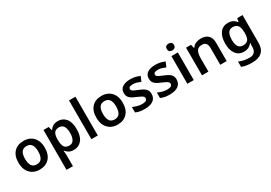

<svg xmlns="http://www.w3.org/2000/svg" viewBox="36 -1889 4604 3259"><g transform="rotate(-30 2338.0 -260.0)"><path d="M565 -272Q565 -137 495 -63.5Q425 10 305 10Q231 10 173 -23Q115 -56 82 -119Q49 -182 49 -272Q49 -407 118.5 -479.5Q188 -552 308 -552Q383 -552 441 -519.5Q499 -487 532 -424.5Q565 -362 565 -272ZM178 -272Q178 -186 208.5 -139Q239 -92 307 -92Q375 -92 405.5 -139Q436 -186 436 -272Q436 -358 405.5 -404Q375 -450 306 -450Q239 -450 208.5 -404Q178 -358 178 -272Z M980 -552Q1075 -552 1133 -481.5Q1191 -411 1191 -272Q1191 -133 1131.5 -61.5Q1072 10 977 10Q917 10 880 -12Q843 -34 821 -63H813Q816 -44 818.5 -21.5Q821 1 821 20V240H695V-542H797L815 -470H821Q843 -504 881 -528Q919 -552 980 -552ZM944 -450Q877 -450 849.5 -410Q822 -370 821 -289V-273Q821 -186 847.5 -139.5Q874 -93 946 -93Q1005 -93 1033.5 -141.5Q1062 -190 1062 -274Q1062 -358 1033.5 -404Q1005 -450 944 -450Z M1447 0H1321V-760H1447Z M2092 -272Q2092 -137 2022 -63.5Q1952 10 1832 10Q1758 10 1700 -23Q1642 -56 1609 -119Q1576 -182 1576 -272Q1576 -407 1645.5 -479.5Q1715 -552 1835 -552Q1910 -552 1968 -519.5Q2026 -487 2059 -424.5Q2092 -362 2092 -272ZM1705 -272Q1705 -186 1735.5 -139Q1766 -92 1834 -92Q1902 -92 1932.5 -139Q1963 -186 1963 -272Q1963 -358 1932.5 -404Q1902 -450 1833 -450Q1766 -450 1735.5 -404Q1705 -358 1705 -272Z M2591 -157Q2591 -75 2532.5 -32.5Q2474 10 2365 10Q2308 10 2267.5 2Q2227 -6 2189 -23V-130Q2229 -111 2277.5 -98Q2326 -85 2369 -85Q2421 -85 2444 -101Q2467 -117 2467 -144Q2467 -160 2458 -172.5Q2449 -185 2422.5 -200Q2396 -215 2344 -237Q2292 -257 2257.5 -278.5Q2223 -300 2205.5 -329Q2188 -358 2188 -404Q2188 -477 2245.5 -514.5Q2303 -552 2399 -552Q2449 -552 2493.5 -542Q2538 -532 2583 -512L2543 -419Q2505 -435 2469 -446Q2433 -457 2395 -457Q2312 -457 2312 -410Q2312 -393 2322.5 -381Q2333 -369 2359.5 -355.5Q2386 -342 2435 -323Q2483 -304 2518 -283.5Q2553 -263 2572 -233Q2591 -203 2591 -157Z M3081 -157Q3081 -75 3022.5 -32.5Q2964 10 2855 10Q2798 10 2757.5 2Q2717 -6 2679 -23V-130Q2719 -111 2767.5 -98Q2816 -85 2859 -85Q2911 -85 2934 -101Q2957 -117 2957 -144Q2957 -160 2948 -172.5Q2939 -185 2912.5 -200Q2886 -215 2834 -237Q2782 -257 2747.5 -278.5Q2713 -300 2695.5 -329Q2678 -358 2678 -404Q2678 -477 2735.5 -514.5Q2793 -552 2889 -552Q2939 -552 2983.5 -542Q3028 -532 3073 -512L3033 -419Q2995 -435 2959 -446Q2923 -457 2885 -457Q2802 -457 2802 -410Q2802 -393 2812.5 -381Q2823 -369 2849.5 -355.5Q2876 -342 2925 -323Q2973 -304 3008 -283.5Q3043 -263 3062 -233Q3081 -203 3081 -157Z M3265 -751Q3294 -751 3314.5 -736.5Q3335 -722 3335 -685Q3335 -648 3314.5 -633Q3294 -618 3265 -618Q3236 -618 3215.5 -633Q3195 -648 3195 -685Q3195 -722 3215.5 -736.5Q3236 -751 3265 -751ZM3328 -542V0H3202V-542Z M3779 -552Q3870 -552 3921.5 -505Q3973 -458 3973 -353V0H3847V-328Q3847 -450 3747 -450Q3671 -450 3643 -402Q3615 -354 3615 -265V0H3489V-542H3586L3604 -471H3611Q3637 -513 3682.5 -532.5Q3728 -552 3779 -552Z M4313 -552Q4416 -552 4474 -472H4479L4491 -542H4596V4Q4596 120 4530.5 180Q4465 240 4335 240Q4277 240 4228 232.5Q4179 225 4135 207V103Q4228 145 4343 145Q4405 145 4437.5 110.5Q4470 76 4470 10V-4Q4470 -19 4471 -39Q4472 -59 4474 -71H4470Q4442 -29 4401.5 -9.5Q4361 10 4310 10Q4211 10 4155 -64Q4099 -138 4099 -270Q4099 -402 4155.5 -477Q4212 -552 4313 -552ZM4346 -449Q4228 -449 4228 -268Q4228 -90 4348 -90Q4414 -90 4445.5 -126.5Q4477 -163 4477 -250V-269Q4477 -365 4445.5 -407Q4414 -449 4346 -449Z"/></g></svg>

Font: Noto Sans Gujarati UI SemiBold
Style: Regular
Weight: 600
Designer: Jelle Bosma - Monotype Design Team, Universal Thirst
Foundry: Monotype Imaging Inc.
Version: Version 2.106; ttfautohint (v1.8.4.7-5d5b)